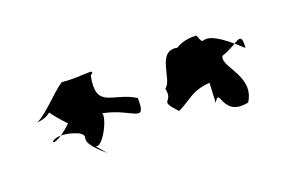

<svg xmlns="http://www.w3.org/2000/svg" viewBox="-38 -839 543 357"><g transform="rotate(-20 233.0 -660.0)"><path d="M113 -605C125 -595 152 -648 146 -658C203 -647 219 -610 218 -662C176 -688 138 -668 150 -731C167 -744 137 -734 95 -738C74 -724 51 -696 27 -683C73 -689 34 -710 80 -662C24 -609 31 -665 94 -637C114 -623 79 -629 130 -585ZM351 -604C368 -633 353 -572 408 -584C436 -628 381 -664 393 -682C426 -692 441 -719 438 -681C359 -755 373 -698 360 -734C308 -737 298 -695 322 -724C279 -736 290 -671 272 -661C279 -629 250 -647 282 -613C311 -627 316 -640 353 -643Z"/></g></svg>

Font: Asimov Aggro
Style: Medium
Weight: 500
Designer: Google
Version: Version 2.000980; 2014